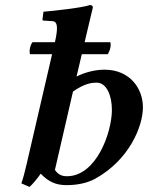

<svg xmlns="http://www.w3.org/2000/svg" viewBox="-20 -718 582 755"><path d="M420 -286C420 -197 359 -25 243 -25C226 -25 209 -30 196 -50L267 -358C314 -391 343 -393 360 -393C399 -393 420 -343 420 -286ZM414 -552H312.7L320 -583L345 -688C345 -695 342 -698 333 -698C306 -688 192 -675 151 -672L147 -642C147 -639 148 -637 152 -637L183 -635C196 -635 204 -629 204 -607C204 -596 202 -578.8 197 -557L195.8 -552H108C100 -542.6 96.5 -527.5 96.5 -516C96.5 -511.6 97.1 -507.8 98 -505H184.9L85 -74C75.7 -34.1 71 -17 64 3L96 17C106 9 127.5 -16.5 140 -35C172 -2 201 10 242 10C286 10 325 1 354 -15C490 -90 542 -223 542 -296C542 -371 490 -444 391 -444C353 -444 312 -433 281 -417L301.7 -505H404C410.7 -517.1 415.2 -529.3 415.2 -541.4C415.2 -544.9 414.8 -548.5 414 -552Z"/></svg>

Font: Linux Libertine O
Style: Bold Italic
Weight: 700
Italic angle: -11.5°
Designer: Philipp H. Poll
Foundry: Philipp H. Poll
Version: Version 4.1.0